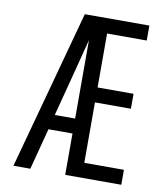

<svg xmlns="http://www.w3.org/2000/svg" viewBox="-82 -804 759 873"><g transform="rotate(10 297.0 -367.5)"><path d="M39 0 239 -735H305Q291 -674 275.5 -612.5Q260 -551 244 -490L184 -260H278V-191H167L117 0ZM278 0V-735H537V-666H354V-417H520V-348H354V-69H537V0Z"/></g></svg>

Font: Iosevka QP
Style: Regular
Weight: 400
Designer: Belleve Invis
Foundry: Belleve Invis
Version: Version 20.0.0; ttfautohint (v1.8.4)